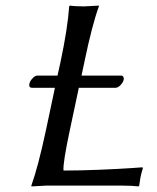

<svg xmlns="http://www.w3.org/2000/svg" viewBox="-20 -668 566 691"><path d="M231.4 -200.2Q206.1 -81.5 208.5 -54.2Q268.1 -54.2 339.1 -57.1Q410.2 -60.1 451.7 -63L493.2 -65.9L494.1 -62Q488.8 -45.9 485.4 -28.8Q485.4 -27.8 481 0L478.5 2.9Q455.1 0 418.9 0H146L93.3 2.9L92.8 0Q117.2 -67.9 145.5 -200.2L177.7 -352.1H95.7Q82.5 -352.1 85.9 -367.2Q87.9 -376.5 97.2 -386.2Q106.4 -396 114.3 -396H187L197.8 -444.8Q223.6 -566.9 229 -645L231.9 -647.9Q249.5 -645 283.2 -645L335.9 -647.9V-645Q311.5 -578.6 283.7 -444.8L273.4 -396H415Q421.4 -396 423.8 -391.6Q426.3 -387.2 425.3 -381.8Q423.3 -372.1 414.1 -362.1Q404.8 -352.1 396 -352.1H263.7Z"/></svg>

Font: Linux Biolinum O
Style: Italic
Weight: 400
Italic angle: -12°
Designer: Philipp H. Poll
Foundry: Philipp H. Poll
Version: Version 1.1.3